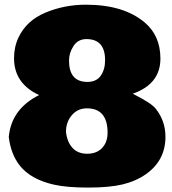

<svg xmlns="http://www.w3.org/2000/svg" viewBox="-20 -786 748 834"><path d="M676.8 -531.2Q676.8 -420.9 556.6 -378.9Q636.7 -338.9 656.7 -313.5Q698.7 -260.7 698.7 -191.9Q698.7 -89.8 615.2 -30.3Q570.8 1 513.2 14.9Q455.6 28.8 363 28.8Q270.5 28.8 214.4 16.1Q113.3 -6.8 65.9 -66.9Q27.3 -115.7 18.1 -190.9Q29.3 -313 149.9 -373Q41 -423.3 41 -532.7Q41 -583 60.5 -623.5Q95.2 -696.8 177.5 -731.2Q259.8 -765.6 353 -765.6Q517.1 -765.6 608.4 -688.5Q676.8 -630.9 676.8 -531.2ZM447.3 -209.5Q447.3 -315.4 357.4 -315.4Q317.4 -315.4 292 -285.6Q266.6 -255.9 266.6 -212.9Q271.5 -169.4 294.7 -143.8Q317.9 -118.2 358.9 -118.2Q399.9 -118.2 423.6 -143.3Q447.3 -168.5 447.3 -209.5ZM355.5 -616.2Q318.8 -616.2 299.3 -586.2Q279.8 -556.2 279.8 -522.9Q279.8 -430.2 359.4 -430.2Q398.9 -430.2 417.7 -457.3Q436.5 -484.4 436.5 -524.4Q436.5 -616.2 355.5 -616.2Z"/></svg>

Font: Bowlby One
Style: Regular
Weight: 400
Designer: vernon adams
Foundry: vernon adams
Version: Version 1.001